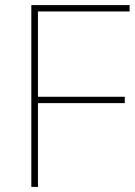

<svg xmlns="http://www.w3.org/2000/svg" viewBox="-20 -734 532 754"><path d="M129 0V-329H470V-354H129V-689H489V-714H103V0Z"/></svg>

Font: Noto Sans Devanagari UI Thin
Style: Regular
Weight: 100
Designer: Jelle Bosma - Monotype Design Team
Foundry: Monotype Imaging Inc.
Version: Version 2.004